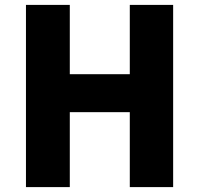

<svg xmlns="http://www.w3.org/2000/svg" viewBox="-20 -764 814 784"><path d="M86 0H265V-306H510V0H687V-744H510V-461H265V-744H86Z"/></svg>

Font: Noto Sans CJK Black
Style: Bold
Weight: 900
Designer: Ryoko NISHIZUKA (kana & ideographs); Paul D. Hunt (Latin, Greek & Cyrillic); Wenlong ZHANG (bopomofo); Sandoll Communica
Foundry: Adobe Systems Incorporated
Version: Version 1.000;PS 1;hotconv 1.0.78;makeotf.lib2.5.61930